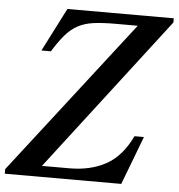

<svg xmlns="http://www.w3.org/2000/svg" viewBox="-61 -821 811 872"><g transform="rotate(5 344.5 -385.0)"><path d="M158 -50H283Q379 -50 449.5 -88.5Q520 -127 565 -221H608L524 0H-7V-21L536 -722H435Q375 -722 334.5 -716.5Q294 -711 263.5 -694.5Q233 -678 207.5 -648.5Q182 -619 153 -572H110L211 -770H696V-751Z"/></g></svg>

Font: SVN-Libre Baskerville
Style: Italic
Weight: 400
Italic angle: -14°
Designer: Pablo Impallari, Rodrigo Fuenzalida
Foundry: Pablo Impallari, Rodrigo Fuenzalida
Version: Version 1.000; ttfautohint (v1.8.4)